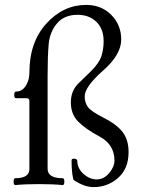

<svg xmlns="http://www.w3.org/2000/svg" viewBox="-20 -746 570 778"><path d="M99.1 -61V-337.9Q99.1 -348.1 86.9 -348.1H44.9Q37.6 -348.1 37.6 -361.6Q37.6 -375 44.9 -375Q73.7 -375 89.4 -407.2Q99.1 -427.2 99.1 -451.2Q99.1 -575.2 168 -650.6Q236.8 -726.1 329.1 -726.1Q391.1 -726.1 431.2 -685.3Q471.2 -644.5 471.2 -585.9Q471.2 -524.4 397.2 -459.5Q323.2 -394.5 323.2 -355Q323.2 -331.1 335.7 -313Q348.1 -294.9 400.4 -268.6Q452.6 -242.2 476.8 -210.9Q501 -179.7 501 -129.9Q501 -62.5 458.5 -25.1Q416 12.2 358.9 12.2Q321.3 12.2 277.8 -17.1Q270 -44.9 270 -96.2Q270 -103 280 -103Q290 -103 293 -96.2Q293 -64 318.1 -41.5Q343.3 -19 372.1 -19Q400.9 -19 422.4 -44.7Q443.8 -70.3 443.8 -95.2Q443.8 -160.2 384 -192.4Q324.2 -224.6 295.7 -254.4Q267.1 -284.2 267.1 -331.1Q267.1 -377.9 297.9 -408.2L346.2 -455.1Q381.3 -489.3 390.6 -517.8Q399.9 -546.4 399.9 -579.1Q399.9 -629.4 370.4 -657.7Q340.8 -686 294.9 -686Q240.2 -686 210.9 -651.1Q181.6 -616.2 177.2 -566.9Q172.9 -517.6 172.9 -439.9V-62Q172.9 -23.9 233.9 -23.9Q240.7 -23.9 240.7 -10Q240.7 3.9 233.9 3.9Q194.8 0 138.2 0Q81.5 0 42 3.9Q35.2 3.9 35.2 -10Q35.2 -23.9 42 -23.9Q99.1 -23.9 99.1 -61Z"/></svg>

Font: Junicode
Style: Regular
Weight: 400
Designer: Peter S. Baker
Foundry: Briery Creek Software
Version: Version 0.7.2